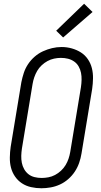

<svg xmlns="http://www.w3.org/2000/svg" viewBox="-20 -997 540 1025"><path d="M201 8Q173 8 146 2Q119 -4 97 -18.5Q75 -33 60 -55Q45 -77 38.5 -102.5Q32 -128 32.5 -156.5Q33 -185 37 -213L94 -558Q99 -583 107 -607.5Q115 -632 129.5 -654Q144 -676 164.5 -694Q185 -712 209 -723Q233 -734 258 -740Q283 -746 309 -746Q337 -746 363.5 -738.5Q390 -731 412 -717Q434 -703 449 -681Q464 -659 470.5 -633Q477 -607 476.5 -578.5Q476 -550 472 -522L415 -177Q411 -152 402.5 -127.5Q394 -103 379.5 -81Q365 -59 344.5 -41Q324 -23 300 -12Q276 -1 250.5 3.5Q225 8 201 8ZM202 -47Q220 -47 238.5 -50.5Q257 -54 274 -63Q291 -72 305.5 -85.5Q320 -99 330 -115.5Q340 -132 346 -150Q352 -168 355 -186L412 -531Q415 -551 415.5 -570.5Q416 -590 412.5 -608Q409 -626 400 -642Q391 -658 376 -668.5Q361 -679 343 -683.5Q325 -688 305 -688Q287 -688 268.5 -684Q250 -680 233.5 -671Q217 -662 202.5 -648.5Q188 -635 178.5 -618.5Q169 -602 163 -584.5Q157 -567 154 -549L97 -204Q94 -184 93.5 -165Q93 -146 96.5 -128Q100 -110 109 -94Q118 -78 132 -67Q146 -56 164.5 -51.5Q183 -47 202 -47ZM317 -797 280 -833 429 -977 474 -933Z"/></svg>

Font: Iosevka Curly Light Oblique
Style: Regular
Weight: 300
Italic angle: -9°
Monospace: yes
Designer: Belleve Invis
Foundry: Belleve Invis
Version: Version 11.1.0; ttfautohint (v1.8.3)